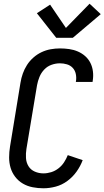

<svg xmlns="http://www.w3.org/2000/svg" viewBox="-20 -1003 561 1031"><path d="M213 8Q184 8 155.5 2.5Q127 -3 103 -17Q79 -31 62 -53Q45 -75 37 -101.5Q29 -128 29 -157.5Q29 -187 34 -217L90 -559Q94 -584 102.5 -608Q111 -632 125 -654Q139 -676 159.5 -694Q180 -712 203.5 -723Q227 -734 252 -738.5Q277 -743 302 -743Q327 -743 351.5 -739.5Q376 -736 398 -726.5Q420 -717 437.5 -701.5Q455 -686 465.5 -665Q476 -644 479 -619.5Q482 -595 478 -570Q478 -568 477.5 -566.5Q477 -565 477 -563H387Q387 -564 387.5 -565Q388 -566 388 -567Q391 -587 387 -606Q383 -625 370.5 -638.5Q358 -652 339.5 -657.5Q321 -663 302 -663Q279 -663 256.5 -655Q234 -647 217.5 -629.5Q201 -612 192 -590Q183 -568 179 -546L122 -204Q118 -179 119.5 -154.5Q121 -130 133 -110.5Q145 -91 167 -81.5Q189 -72 213 -72Q234 -72 255 -78.5Q276 -85 294 -99Q312 -113 324 -131.5Q336 -150 344 -170L424 -143Q412 -111 391.5 -82Q371 -53 342 -31.5Q313 -10 279.5 -1Q246 8 213 8ZM282 -800 178 -932 249 -978 334 -853 461 -983 521 -927 371 -800Z"/></svg>

Font: Iosevka SS04 Medium
Style: Italic
Weight: 500
Italic angle: -9°
Monospace: yes
Designer: Belleve Invis
Foundry: Belleve Invis
Version: Version 19.0.0; ttfautohint (v1.8.4)